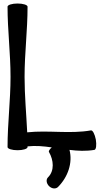

<svg xmlns="http://www.w3.org/2000/svg" viewBox="-20 -838 608 1094"><path d="M310 228C367 171 395 90 376 16C423 22 471 24 518 16C528 14 531 -12 526 -43C520 -74 508 -97 498 -95C379 -74 255 -97 135 -84C130 -189 120 -294 120 -400C120 -534 137 -666 137 -800C137 -810 111 -818 80 -818C49 -818 23 -810 23 -800C23 -666 40 -534 40 -400C40 -266 23 -134 23 0C23 10 49 18 80 18C111 18 137 10 137 0V-4C183 -9 229 -5 275 2C263 12 256 23 259 28C286 75 291 135 254 172C241 184 244 207 259 222C275 238 297 240 310 228Z"/></svg>

Font: Nupuram SemiBold
Style: Regular
Weight: 600
Designer: Santhosh Thottingal (santhosh.thottingal@gmail.com)
Foundry: SMC
Version: Version 1.000